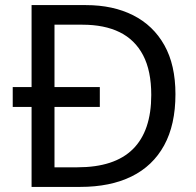

<svg xmlns="http://www.w3.org/2000/svg" viewBox="-20 -734 770 754"><path d="M317 -714Q424 -714 503 -674Q582 -634 625.5 -556.5Q669 -479 669 -364Q669 -244 624.5 -163Q580 -82 496.5 -41Q413 0 295 0H104V-314H30V-392H104V-714ZM304 -637H194V-392H372V-314H194V-77H284Q430 -77 502 -148.5Q574 -220 574 -361Q574 -456 542 -517Q510 -578 450 -607.5Q390 -637 304 -637Z"/></svg>

Font: Noto Sans Sinhala
Style: Regular
Weight: 400
Designer: Jelle Bosma - Monotype Design Team
Foundry: Monotype Imaging Inc.
Version: Version 2.006